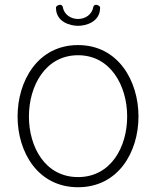

<svg xmlns="http://www.w3.org/2000/svg" viewBox="-20 -766 645 794"><path d="M302.7 -687.5C273.4 -687.5 244.6 -705.1 239.3 -738.3C237.3 -744.1 232.9 -746.1 228 -746.1C220.2 -746.1 211.4 -740.2 211.4 -734.4C211.4 -673.3 272.9 -659.2 302.7 -659.2C332.5 -659.2 394 -673.3 394 -734.4C394 -740.2 385.3 -746.1 377.4 -746.1C372.6 -746.1 368.2 -744.1 366.2 -738.3C360.8 -705.1 332 -687.5 302.7 -687.5ZM302.7 8.3C469.2 8.3 552.7 -137.2 552.7 -284.2C552.7 -431.2 469.2 -579.6 302.7 -579.6C136.2 -579.6 52.7 -431.2 52.7 -284.2C52.7 -137.2 136.2 8.3 302.7 8.3ZM302.7 -537.6C437.5 -537.6 505.9 -411.1 505.9 -284.2C505.9 -159.2 439.5 -33.7 302.7 -33.7C166 -33.7 99.6 -159.2 99.6 -284.2C99.6 -411.1 168 -537.6 302.7 -537.6Z"/></svg>

Font: Cutive Mono
Style: Regular
Weight: 400
Monospace: yes
Designer: Vernon Adams
Foundry: Vernon Adams
Version: Version 1.002